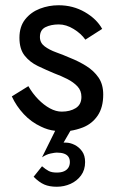

<svg xmlns="http://www.w3.org/2000/svg" viewBox="-20 -491 443 731"><path d="M88 -163Q104 -135 125.5 -113Q147 -91 170 -78.5Q193 -66 215 -66Q247 -66 268.5 -79.5Q290 -93 290 -122Q290 -146 275 -162Q260 -178 236.5 -190Q213 -202 186 -212Q155 -225 124.5 -239.5Q94 -254 74 -279Q54 -304 54 -347Q54 -390 76 -417.5Q98 -445 132 -458Q166 -471 203 -471Q258 -471 303 -445Q348 -419 369 -381L305 -340Q289 -363 260.5 -380.5Q232 -398 204 -398Q174 -398 153 -387.5Q132 -377 132 -350Q132 -328 150 -314.5Q168 -301 194.5 -291.5Q221 -282 246 -271Q279 -258 308 -240Q337 -222 355 -196Q373 -170 373 -131Q373 -82 352 -51Q331 -20 296 -6Q273 3 248 7L222 52H230Q247 52 264 60.5Q281 69 292.5 85Q304 101 304 126Q304 156 288.5 177Q273 198 248.5 209Q224 220 196 220Q168 220 148.5 211.5Q129 203 108 182L140 142Q154 154 165.5 160Q177 166 196 166Q213 166 224 161Q235 156 240.5 147Q246 138 246 126Q246 114 240.5 106Q235 98 224 94Q213 90 196 90Q189 90 172.5 93.5Q156 97 140 108L190 7Q162 4 136 -9Q99 -26 70.5 -56.5Q42 -87 25 -124Z"/></svg>

Font: Venryn Sans
Style: Regular
Weight: 400
Designer: Owen Earl, indestructible type* (font) & Cristiano Sobral (main changes)
Version: Version 3.600; ttfautohint (v1.8.3)